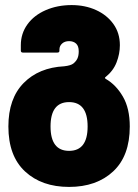

<svg xmlns="http://www.w3.org/2000/svg" viewBox="-20 -508 544 756"><path d="M13 -10Q13 -120 73 -181Q133 -242 233 -247Q259 -250 269 -258Q280 -267 285 -278Q290 -289 290 -306Q290 -327 279.5 -336.5Q269 -346 252 -346Q235 -346 224.5 -336.5Q214 -327 214 -313V-308Q214 -301 206 -301H70Q62 -301 62 -309V-330Q62 -376 88 -412Q114 -448 160 -468Q206 -488 262 -488Q315 -488 358 -468.5Q401 -449 426.5 -413.5Q452 -378 452 -330Q452 -296 439 -262.5Q426 -229 396 -205Q390 -201 397 -197Q437 -174 464 -127.5Q491 -81 491 -10Q491 106 425.5 167Q360 228 252 228Q144 228 78.5 167Q13 106 13 -10ZM252 86Q325 86 325 -10Q325 -106 252 -106Q179 -106 179 -10Q179 86 252 86Z"/></svg>

Font: Barlow GEO ExtraBold
Style: Regular
Weight: 800
Designer: Jeremy Tribby
Foundry: Tribby Type
Version: Version 1.408